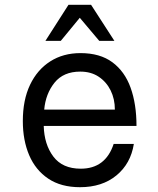

<svg xmlns="http://www.w3.org/2000/svg" viewBox="-20 -761 658 799"><path d="M537 -162Q524 -80 464.5 -31Q405 18 313 18Q234 18 181 -17.5Q128 -53 101.5 -115Q75 -177 75 -257Q75 -345 105 -408Q135 -471 189 -505.5Q243 -540 315 -540Q396 -540 447.5 -502Q499 -464 523.5 -396Q548 -328 548 -237H162Q164 -160 202 -109.5Q240 -59 316 -59Q419 -59 453 -162ZM314 -463Q244 -463 207 -417Q170 -371 164 -305H458Q458 -349 440.5 -384.5Q423 -420 391 -441.5Q359 -463 314 -463ZM169 -591 265 -741H359L456 -591H393L312 -687L233 -591Z"/></svg>

Font: Fragment Mono
Style: Regular
Weight: 400
Monospace: yes
Designer: Wei Huang based on Nimbus Sans by URW Studio, based on Helvetica by Max Miedinger.
Foundry: Wei Huang
Version: Version 1.021; ttfautohint (v1.8.4.7-5d5b)